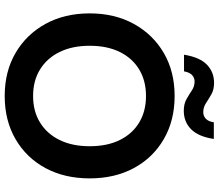

<svg xmlns="http://www.w3.org/2000/svg" viewBox="-77 -843 932 818"><g transform="rotate(90 389.0 -434.0)"><path d="M389 12Q285 12 206 -34Q127 -80 82 -161.5Q37 -243 37 -350Q37 -457 82 -538.5Q127 -620 206 -666Q285 -712 389 -712Q493 -712 572.5 -666Q652 -620 696 -538.5Q740 -457 740 -350Q740 -243 696 -161.5Q652 -80 572.5 -34Q493 12 389 12ZM389 -109Q454 -109 502 -138.5Q550 -168 576.5 -222Q603 -276 603 -350Q603 -425 576.5 -478.5Q550 -532 502 -561Q454 -590 389 -590Q324 -590 276 -561Q228 -532 201.5 -478.5Q175 -425 175 -350Q175 -276 201.5 -222Q228 -168 276 -138.5Q324 -109 389 -109ZM452 -751Q423 -751 402.5 -762.5Q382 -774 365 -785.5Q348 -797 327 -797Q311 -797 299.5 -786Q288 -775 284 -752H213Q224 -819 255.5 -849.5Q287 -880 333 -880Q362 -880 382 -868.5Q402 -857 419.5 -845.5Q437 -834 458 -834Q475 -834 486.5 -845.5Q498 -857 501 -879H572Q562 -813 530.5 -782Q499 -751 452 -751Z"/></g></svg>

Font: DM Sans 36pt
Style: Bold
Weight: 700
Version: Version 4.004;gftools[0.9.30]